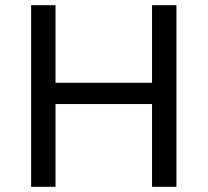

<svg xmlns="http://www.w3.org/2000/svg" viewBox="-20 -720 800 740"><path d="M100 0H194V-319H566V0H660V-700H566V-401H194V-700H100Z"/></svg>

Font: Golos Text VF
Style: Regular
Weight: 400
Designer: A.Korolkova, Vitaly Kuzmin
Foundry: ParaType Ltd
Version: Version 2.005